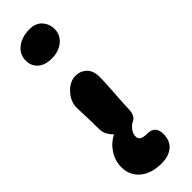

<svg xmlns="http://www.w3.org/2000/svg" viewBox="-321 -745 991 991"><g transform="rotate(-45 174.0 -249.5)"><path d="M149.9 -546.9Q101.6 -546.9 74.2 -571Q46.9 -595.2 46.9 -633.8Q46.9 -679.2 82.8 -707.5Q118.7 -735.8 175.8 -735.8Q219.7 -735.8 243.9 -709Q268.1 -682.1 268.1 -645Q268.1 -602.5 234.9 -574.7Q201.7 -546.9 149.9 -546.9ZM168.9 236.8Q93.8 236.8 50.3 200Q6.8 163.1 6.8 103Q6.8 57.6 32 18.1Q57.1 -21.5 100.1 -43.9Q64.9 -76.2 64.9 -121.1Q64.9 -169.4 63 -214.6Q61 -259.8 61 -275.9Q61 -322.8 96.4 -360.4Q131.8 -397.9 172.9 -397.9Q209 -397.9 233.2 -374.3Q257.3 -350.6 257.8 -307.1Q258.3 -286.1 252.2 -195.6Q246.1 -105 246.1 -85Q246.1 -30.3 207 -17.1Q170.9 10.7 170.9 43Q170.9 59.1 182.6 67.1Q194.3 75.2 223.1 75.2Q282.2 75.2 282.2 134.8Q282.2 185.5 251 211.2Q219.7 236.8 168.9 236.8Z"/></g></svg>

Font: Shantell Sans Irregular Bouncy
Style: Regular
Weight: 800
Designer: Stephen Nixon, Anya Danilova, Shantell Martin
Foundry: Arrow Type
Version: Version 1.006;[9816181b4]